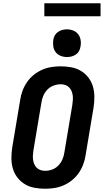

<svg xmlns="http://www.w3.org/2000/svg" viewBox="-20 -1150 640 1178"><path d="M257 8Q223 8 191 2Q159 -4 132.5 -20Q106 -36 87 -60.5Q68 -85 59 -115.5Q50 -146 50 -179Q50 -212 55 -245L104 -538Q108 -566 118.5 -594Q129 -622 146 -646.5Q163 -671 187 -690.5Q211 -710 238.5 -722Q266 -734 295 -738.5Q324 -743 352 -743Q386 -743 418 -737Q450 -731 476.5 -715Q503 -699 522 -674.5Q541 -650 550 -619.5Q559 -589 559 -556Q559 -523 554 -490L505 -197Q501 -169 490.5 -141Q480 -113 463 -88.5Q446 -64 422 -44.5Q398 -25 370.5 -13Q343 -1 314 3.5Q285 8 257 8ZM257 -102Q279 -102 300.5 -110Q322 -118 338 -134.5Q354 -151 363 -172Q372 -193 375 -215L424 -508Q426 -523 427 -537.5Q428 -552 426 -566Q424 -580 418.5 -592.5Q413 -605 403.5 -614.5Q394 -624 380.5 -628.5Q367 -633 353 -633Q331 -633 309 -625Q287 -617 271 -600.5Q255 -584 246 -563Q237 -542 234 -520L185 -227Q183 -212 182 -197.5Q181 -183 183 -169Q185 -155 190.5 -142.5Q196 -130 205.5 -120.5Q215 -111 229 -106.5Q243 -102 257 -102ZM391 -800Q371 -800 352 -807.5Q333 -815 321.5 -830Q310 -845 307 -865Q304 -885 307 -905Q309 -920 316.5 -933Q324 -946 336.5 -954.5Q349 -963 363 -966.5Q377 -970 391 -970Q411 -970 429.5 -962.5Q448 -955 459.5 -940Q471 -925 474.5 -905Q478 -885 474 -865Q472 -850 465 -837Q458 -824 445.5 -815.5Q433 -807 419 -803.5Q405 -800 391 -800ZM597 -1050H252V-1130H597Z"/></svg>

Font: Iosevka Aile Extrabold
Style: Italic
Weight: 800
Italic angle: -9°
Designer: Belleve Invis
Foundry: Belleve Invis
Version: Version 31.1.0; ttfautohint (v1.8.4)